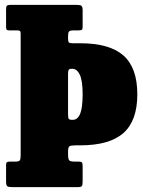

<svg xmlns="http://www.w3.org/2000/svg" viewBox="-20 -770 590 790"><path d="M260 -144V-136.5Q260 -116 264.5 -110.5Q269 -105 289 -105H304Q315.5 -105 317.8 -100.8Q320 -96.5 320 -85V-24Q320 -9 317 -4.5Q314 0 299 0H32Q16.5 0 10.8 -3.2Q5 -6.5 5 -23V-91Q5 -100 8.2 -102.5Q11.5 -105 21 -105H42Q57.5 -105 61.2 -110Q65 -115 65 -129V-632Q65 -640.5 61.5 -642.8Q58 -645 49 -645H17.5Q8.5 -645 6.8 -648.8Q5 -652.5 5 -661.5V-732Q5 -743.5 8.8 -746.8Q12.5 -750 23.5 -750H293Q308.5 -750 314.2 -746.8Q320 -743.5 320 -727V-659Q320 -650 316.8 -647.5Q313.5 -645 304 -645H283Q267.5 -645 263.8 -640.2Q260 -635.5 260 -621V-611Q260 -599 263.5 -595.5Q267 -592 278.5 -592H310Q431 -592 488 -541.5Q545 -491 545 -382Q545 -273.5 488 -222.8Q431 -172 310 -172H292Q271.5 -172 265.8 -168.2Q260 -164.5 260 -144ZM275 -277H280Q299.5 -277 309.8 -301.8Q320 -326.5 320 -382Q320 -437.5 308.5 -462.2Q297 -487 277.5 -487H274.5Q265 -487 262.5 -482.2Q260 -477.5 260 -467.5V-299Q260 -283.5 263.5 -280.2Q267 -277 275 -277Z"/></svg>

Font: Besley* Condensed Fatface
Style: Regular
Weight: 900
Width: 3
Designer: Owen Earl
Foundry: indestructible type*
Version: Version 3.000; ttfautohint (v1.8.3)